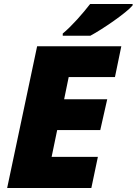

<svg xmlns="http://www.w3.org/2000/svg" viewBox="-20 -947 688 967"><path d="M296 -778V-767H435C497 -800 619 -884 648 -920V-927H434C397 -879 342 -816 296 -778ZM16 0H440L473 -157H240L268 -292H485L520 -447H303L326 -559H559L591 -714H167Z"/></svg>

Font: Noto Sans Black
Style: Italic
Weight: 900
Italic angle: -12°
Designer: Monotype Design Team
Foundry: Monotype Imaging Inc.
Version: Version 2.013